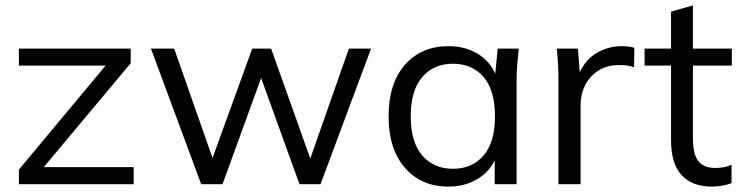

<svg xmlns="http://www.w3.org/2000/svg" viewBox="-20 -682 2750 711"><path d="M50 0V-54L371 -439H50V-502H464V-448L142 -63H475V0Z M725 0 539 -502H625L767 -97L914 -502H984L1129 -95L1272 -502H1354L1167 0H1089L947 -393L804 0Z M1641 9Q1540 9 1479.5 -60.5Q1419 -130 1419 -251Q1419 -373 1479.5 -442Q1540 -511 1641 -511Q1701 -511 1747 -484Q1793 -457 1814 -409L1823 -502H1901Q1898 -473 1895.5 -443.5Q1893 -414 1893 -386V0H1812V-88Q1789 -42 1743.5 -16.5Q1698 9 1641 9ZM1657 -57Q1729 -57 1771 -106.5Q1813 -156 1813 -251Q1813 -347 1771 -396.5Q1729 -446 1657 -446Q1586 -446 1543.5 -396.5Q1501 -347 1501 -251Q1501 -156 1543.5 -106.5Q1586 -57 1657 -57Z M2048 0V-381Q2048 -411 2046.5 -442Q2045 -473 2042 -502H2120L2127 -414Q2149 -463 2191.5 -487Q2234 -511 2281 -511Q2310 -511 2329 -505L2328 -433Q2314 -438 2301 -439.5Q2288 -441 2272 -441Q2227 -441 2195 -420Q2163 -399 2146.5 -366Q2130 -333 2130 -296V0Z M2617 9Q2543 9 2504 -33.5Q2465 -76 2465 -162V-439H2367V-502H2465V-639L2546 -662V-502H2690V-439H2546V-171Q2546 -111 2566 -85.5Q2586 -60 2628 -60Q2647 -60 2662 -63Q2677 -66 2689 -72V-4Q2675 2 2655.5 5.5Q2636 9 2617 9Z"/></svg>

Font: Mulish
Style: Regular
Weight: 400
Designer: Vernon Adams
Foundry: Vernon Adams
Version: Version 3.603; ttfautohint (v1.8.3)